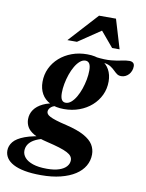

<svg xmlns="http://www.w3.org/2000/svg" viewBox="-178 -739 814 1074"><g transform="rotate(10 229.5 -202.5)"><path d="M476.1 -358.3Q461.7 -358.3 451.7 -365.5Q441.6 -372.8 431.5 -383Q421.4 -393.2 407.6 -402Q393.9 -410.8 372.7 -414.2Q351.6 -417.5 319.1 -411L317 -439.1Q370.7 -432.4 405.3 -435.7Q439.8 -439 463.5 -444.6Q487.2 -450.3 507.7 -450.3Q520.7 -450.3 528.5 -443.9Q536.3 -437.6 536.3 -424.3Q536.3 -410.9 531.7 -399Q527.1 -387 519 -377.9Q510.8 -368.9 499.9 -363.6Q489.1 -358.3 476.1 -358.3ZM196.1 -157.8Q212.3 -157.8 227.2 -170.5Q242.1 -183.3 254.6 -204.7Q267.1 -226.2 276.2 -252.5Q285.2 -278.8 290.4 -306.2Q295.5 -333.5 295.5 -357.8Q295.5 -385.3 287.6 -397.3Q279.7 -409.2 265.2 -409.2Q249 -409.2 234.1 -396.5Q219.2 -383.8 206.7 -362.3Q194.2 -340.9 185.1 -314.5Q176.1 -288.2 170.9 -260.8Q165.8 -233.5 165.8 -209.2Q165.8 -181.7 173.7 -169.7Q181.6 -157.8 196.1 -157.8ZM268.6 -445.7Q316.1 -445.7 348 -429.4Q379.9 -413.2 396.2 -384.2Q412.6 -355.2 412.6 -316.3Q412.6 -274.7 395.9 -239.2Q379.1 -203.8 349.2 -177.2Q319.2 -150.7 279.3 -136Q239.5 -121.3 192.7 -121.3Q145.6 -121.3 113.5 -137.6Q81.4 -153.9 65 -183.1Q48.7 -212.3 48.7 -250.7Q48.7 -292.3 65.4 -327.8Q82.1 -363.2 112.1 -389.8Q142.1 -416.3 182 -431Q221.8 -445.7 268.6 -445.7ZM130.6 265Q76.6 265 37.2 257.5Q-2.1 250 -27.8 236.2Q-53.5 222.4 -65.9 203.4Q-78.3 184.5 -78.3 161.6Q-78.3 135.1 -60 112.1Q-41.8 89.1 3.5 72Q48.8 54.9 130.7 46.4H179.4L176.8 53.5Q138.2 55.7 108.2 62.9Q78.3 70 57.7 81.9Q37.1 93.7 26.4 110Q15.7 126.3 15.7 147Q15.7 167.4 30.7 185.1Q45.8 202.7 77 213.4Q108.3 224.1 156.7 224.1Q198.3 224.1 226 214.7Q253.6 205.3 267.3 189.4Q281 173.6 281 154.4Q281 142 273.7 131.8Q266.5 121.7 249.3 112.7Q232.2 103.8 203.4 94.8Q174.6 85.9 131.3 75.7Q82.4 64.4 54.8 48.3Q27.3 32.1 16.3 12.2Q5.3 -7.8 5.3 -30.9Q5.3 -61.5 22.3 -85.5Q39.2 -109.5 71.9 -125.2Q104.6 -141 151.8 -145.5L168.3 -133.4Q135.5 -131.6 120.4 -119.1Q105.3 -106.5 105.3 -91.5Q105.3 -84.8 109.7 -78.4Q114.1 -71.9 126.3 -65.4Q138.6 -58.8 161.5 -51.5Q184.4 -44.2 221.2 -35.7Q287 -20 324.3 0.7Q361.6 21.5 376.9 46.6Q392.2 71.8 392.2 101.3Q392.2 136.9 374.7 167Q357.3 197 323.6 218.8Q289.9 240.6 241.3 252.8Q192.8 265 130.6 265ZM145.2 -504.5 295.9 -670H392.1L441.8 -504.5H399.3L311.1 -609.3H354.8L199.5 -504.5Z"/></g></svg>

Font: Newsreader Text
Style: Italic
Weight: 400
Italic angle: -17°
Designer: Hugues Gentile
Foundry: Production Type
Version: Version 1.001